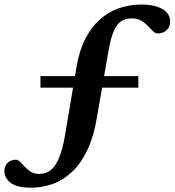

<svg xmlns="http://www.w3.org/2000/svg" viewBox="-61 -712 788 866"><path d="M121.5 -316.5V-368.5H563V-316.5ZM79 134.5Q15.5 134.5 -12.8 112.8Q-41 91 -41 59.5Q-41 37 -27 22.8Q-13 8.5 10 8.5Q20.5 8.5 30 18.2Q39.5 28 51 40.5Q62.5 53 78.2 62.8Q94 72.5 116.5 72.5Q136 72.5 153.2 64.5Q170.5 56.5 185.5 36.2Q200.5 16 212.8 -20Q225 -56 234 -112L284 -408.5Q296 -482.5 323.2 -535.8Q350.5 -589 389.2 -623.8Q428 -658.5 475.5 -675Q523 -691.5 576 -691.5Q620 -691.5 649 -681.5Q678 -671.5 692.2 -654.5Q706.5 -637.5 706.5 -615.5Q706.5 -591 690.5 -576Q674.5 -561 652 -561Q640 -561 629.2 -571.2Q618.5 -581.5 605.8 -595Q593 -608.5 575.8 -618.8Q558.5 -629 533.5 -629Q506.5 -629 486.5 -616.8Q466.5 -604.5 452.5 -572.5Q438.5 -540.5 428 -480.5L376 -181.5Q362 -97.5 334 -37.5Q306 22.5 266.8 60.5Q227.5 98.5 179.8 116.5Q132 134.5 79 134.5Z"/></svg>

Font: Newsreader SemiBold
Style: Italic
Weight: 600
Italic angle: -17°
Designer: Hugues Gentile
Foundry: Production Type
Version: Version 1.003